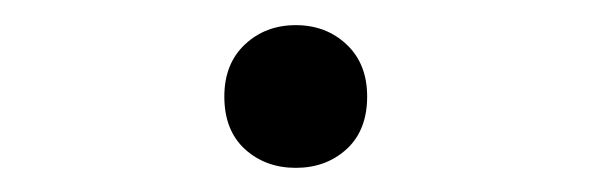

<svg xmlns="http://www.w3.org/2000/svg" viewBox="-20 -323 478 155"><path d="M276.4 -245.1Q276.4 -217.8 259.8 -202.6Q243.2 -187.5 218.8 -187.5Q194.3 -187.5 177.7 -202.6Q161.1 -217.8 161.1 -245.1Q161.1 -271.5 177.7 -287.1Q194.3 -302.7 218.8 -302.7Q243.2 -302.7 259.8 -287.1Q276.4 -271.5 276.4 -245.1Z"/></svg>

Font: Sudo Light
Style: Regular
Weight: 300
Monospace: yes
Designer: Jens Kutilek
Foundry: Jens Kutilek
Version: Version 0.040